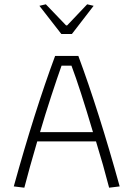

<svg xmlns="http://www.w3.org/2000/svg" viewBox="-20 -872 620 892"><path d="M163 -845 193 -852 287 -754H292L385 -852L415 -845L314 -714H265ZM44 -6Q141 -356 236 -612H344Q439 -356 536 -6L487 0Q460 -105 426 -215H153Q116 -89 93 0ZM412 -258Q351 -464 312 -567H266Q247 -514 218 -425.5Q189 -337 166 -258Z"/></svg>

Font: Athiti Light
Style: Regular
Weight: 300
Designer: CadsonDemak Team
Foundry: CadsonDemak
Version: Version 1.032